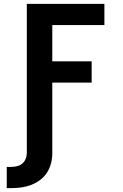

<svg xmlns="http://www.w3.org/2000/svg" viewBox="-20 -755 640 995"><path d="M15 220V110H36Q52 110 67.5 106.5Q83 103 95 93Q107 83 113 68Q119 53 119 38V-735H521V-625H251V-437H455V-327H251V38Q251 65 244.5 91Q238 117 223.5 139.5Q209 162 187.5 178Q166 194 141 203.5Q116 213 89.5 216.5Q63 220 36 220Z"/></svg>

Font: Iosevka SS04 XBd Ex
Style: Regular
Weight: 800
Width: 7
Monospace: yes
Designer: Belleve Invis
Foundry: Belleve Invis
Version: Version 19.0.0; ttfautohint (v1.8.4)